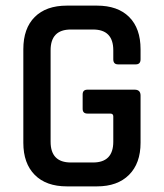

<svg xmlns="http://www.w3.org/2000/svg" viewBox="-20 -663 583 683"><path d="M325 0H218Q144 0 103.5 -41Q63 -82 63 -155V-488Q63 -562 103.5 -602.5Q144 -643 218 -643H325Q399 -643 439.5 -602.5Q480 -562 480 -488V-452Q480 -434 463 -434H400Q383 -434 383 -452V-484Q383 -558 311 -558H232Q160 -558 160 -484V-159Q160 -85 232 -85H311Q383 -85 383 -159V-249Q383 -259 372 -259H291Q274 -259 274 -276V-327Q274 -344 291 -344H459Q480 -344 480 -323V-155Q480 -82 439 -41Q398 0 325 0Z"/></svg>

Font: Rajdhani SemiBold
Style: Regular
Weight: 600
Designer: Satya Rajpurohit, Jyotish Sonowal
Foundry: Indian Type Foundry
Version: Version 1.201 February 1, 2022